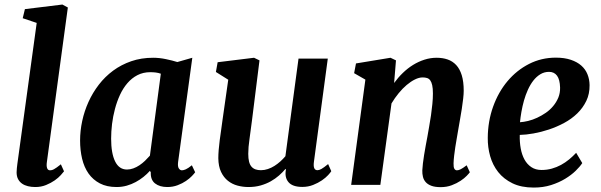

<svg xmlns="http://www.w3.org/2000/svg" viewBox="-20 -826 2686 858"><path d="M54.2 -56.2Q54.2 -64 55.4 -75.2Q56.6 -86.4 57.6 -93.8L144 -723.6L81.5 -744.6L91.3 -785.2L258.8 -805.7L283.2 -792.5L189.5 -102.1Q187 -85 190.4 -75Q193.8 -64.9 203.6 -64.9Q207 -64.9 211.4 -65.9Q215.8 -66.9 221.2 -69.8Q226.6 -72.8 234.1 -78.1Q241.7 -83.5 252 -91.8L266.1 -60.5Q262.2 -55.2 251.7 -43.5Q241.2 -31.7 224.6 -20Q208 -8.3 186 0.7Q164.1 9.8 137.7 9.8Q120.1 9.8 105 6.1Q89.8 2.4 78.6 -5.4Q67.4 -13.2 60.8 -25.6Q54.2 -38.1 54.2 -56.2Z M501 9.8Q457.5 9.8 426.5 -6.3Q395.5 -22.5 375.7 -50.5Q356 -78.6 346.9 -116.7Q337.9 -154.8 337.9 -198.2Q337.9 -241.2 347.4 -285.4Q356.9 -329.6 375.5 -370.6Q394 -411.6 421.6 -447.5Q449.2 -483.4 485.6 -510.3Q522 -537.1 566.7 -552.5Q611.3 -567.9 664.6 -567.9Q691.9 -567.9 721.2 -561.8Q750.5 -555.7 772.5 -548.8L839.4 -567.9L775.9 -102.1Q773.4 -82 779.1 -73.5Q784.7 -64.9 793 -64.9Q799.8 -64.9 810.1 -69.3Q820.3 -73.7 837.4 -87.4L852.1 -56.2Q848.1 -50.3 837.6 -39.3Q827.1 -28.3 811 -17.3Q794.9 -6.3 773.7 1.7Q752.4 9.8 727.5 9.8Q693.4 9.8 672.9 -6.3Q652.3 -22.5 653.8 -56.2L649.9 -62.5Q637.2 -48.3 621.1 -35.4Q605 -22.5 586.4 -12.5Q567.9 -2.4 546.4 3.7Q524.9 9.8 501 9.8ZM547.4 -68.4Q561.5 -68.4 575.7 -73.5Q589.8 -78.6 603 -87.4Q616.2 -96.2 627.9 -107.4Q639.6 -118.7 649.9 -130.4L698.7 -496.6Q688 -500.5 676 -502Q664.1 -503.4 651.4 -503.4Q619.6 -503.4 594.2 -490.2Q568.8 -477.1 549.3 -454.3Q529.8 -431.6 516.1 -401.9Q502.4 -372.1 493.7 -339.1Q484.9 -306.2 480.7 -272Q476.6 -237.8 476.6 -206.5Q476.6 -141.1 494.4 -104.7Q512.2 -68.4 547.4 -68.4Z M955.6 -119.1Q955.6 -135.7 957.3 -156.5Q959 -177.2 961.9 -199.7Q964.8 -222.2 968.3 -245.6Q971.7 -269 974.6 -291.5L1000 -469.7L944.8 -504.4L952.6 -547.9L1115.2 -567.9L1139.6 -556.2L1106 -287.6Q1100.6 -243.7 1095 -205.3Q1089.4 -167 1089.4 -138.7Q1089.4 -117.7 1093 -103.5Q1096.7 -89.4 1104 -81.1Q1111.3 -72.8 1121.8 -69.1Q1132.3 -65.4 1146 -65.4Q1161.6 -65.4 1177 -70.6Q1192.4 -75.7 1206.3 -84.5Q1220.2 -93.3 1232.7 -104.5Q1245.1 -115.7 1255.4 -127.9L1314 -564H1444.8L1382.8 -102.5Q1377.9 -65.4 1398.4 -65.4Q1402.3 -65.4 1406.5 -66.7Q1410.6 -67.9 1416 -70.8Q1421.4 -73.7 1428.7 -79.1Q1436 -84.5 1446.3 -92.8L1460.4 -61Q1457 -55.2 1446.3 -43.5Q1435.5 -31.7 1418.5 -20Q1401.4 -8.3 1379.2 0.5Q1356.9 9.3 1331.1 9.3Q1287.1 9.3 1269 -12.2Q1251 -33.7 1257.8 -68.4L1255.9 -71.3Q1243.2 -56.2 1226.8 -41.7Q1210.4 -27.3 1190.2 -15.9Q1169.9 -4.4 1145 2.7Q1120.1 9.8 1090.3 9.8Q1065.4 9.8 1041.5 3.4Q1017.6 -2.9 998.5 -18.1Q979.5 -33.2 967.8 -57.9Q956.1 -82.5 955.6 -119.1Z M1612.8 -470.2 1562.5 -499 1570.8 -542.5 1725.1 -567.9 1749.5 -556.2 1741.2 -455.1Q1758.8 -479.5 1780.3 -500.2Q1801.8 -521 1825.9 -535.9Q1850.1 -550.8 1876.7 -559.3Q1903.3 -567.9 1931.2 -567.9Q1958 -567.9 1980.2 -560.3Q2002.4 -552.7 2018.6 -535.4Q2034.7 -518.1 2043.5 -489.7Q2052.2 -461.4 2052.2 -420.4Q2052.2 -406.2 2049.8 -385Q2047.4 -363.8 2043.7 -339.8Q2040 -315.9 2035.6 -291.5Q2031.2 -267.1 2027.8 -246.6Q2024.9 -228 2021.2 -208Q2017.6 -188 2014.6 -168.5Q2011.7 -148.9 2009.5 -130.6Q2007.3 -112.3 2006.8 -96.2Q2006.3 -78.6 2010.5 -71.8Q2014.6 -64.9 2022 -64.9Q2029.3 -64.9 2038.6 -69.6Q2047.9 -74.2 2065.4 -87.4L2079.6 -56.2Q2076.2 -51.3 2065.7 -40.3Q2055.2 -29.3 2038.3 -18.1Q2021.5 -6.8 1999 1.7Q1976.6 10.3 1949.2 10.3Q1924.3 10.3 1908.2 4.4Q1892.1 -1.5 1882.8 -11.7Q1873.5 -22 1870.1 -35.6Q1866.7 -49.3 1867.2 -64.9Q1867.7 -78.1 1869.9 -95.9Q1872.1 -113.8 1875.2 -133.5Q1878.4 -153.3 1882.3 -174.6Q1886.2 -195.8 1890.1 -216.3Q1893.6 -236.8 1897.9 -261Q1902.3 -285.2 1906 -310.5Q1909.7 -335.9 1912.1 -361.1Q1914.6 -386.2 1914.6 -408.2Q1914.6 -431.2 1911.4 -445.3Q1908.2 -459.5 1902.6 -467Q1897 -474.6 1888.4 -477.3Q1879.9 -480 1868.7 -480Q1852.5 -480 1834.2 -470.9Q1815.9 -461.9 1797.4 -446.3Q1778.8 -430.7 1761.5 -409.4Q1744.1 -388.2 1729.5 -363.8L1679.7 0H1549.3Z M2159.7 -210Q2160.2 -284.2 2183.6 -349.4Q2207 -414.6 2248 -463.4Q2289.1 -512.2 2344.2 -540.3Q2399.4 -568.4 2463.9 -568.4Q2502.4 -568.4 2530.8 -558.8Q2559.1 -549.3 2577.6 -533Q2596.2 -516.6 2605.2 -494.1Q2614.3 -471.7 2614.7 -445.8Q2615.2 -406.7 2600.1 -375.2Q2585 -343.8 2559.6 -319.1Q2534.2 -294.4 2501 -276.6Q2467.8 -258.8 2433.1 -247.3Q2398.4 -235.8 2364.3 -229.7Q2330.1 -223.6 2302.7 -223.1Q2301.8 -191.4 2306.9 -163.1Q2312 -134.8 2323.7 -113.3Q2335.4 -91.8 2354.5 -79.1Q2373.5 -66.4 2399.9 -66.4Q2424.3 -66.4 2446 -72.5Q2467.8 -78.6 2487.1 -89.1Q2506.3 -99.6 2523.2 -113.5Q2540 -127.4 2554.7 -143.1L2582 -97.2Q2571.8 -81.5 2552.5 -62.7Q2533.2 -43.9 2505.6 -27.1Q2478 -10.3 2442.6 1Q2407.2 12.2 2365.2 12.2Q2309.6 12.2 2270.3 -6.8Q2231 -25.9 2206.3 -57.1Q2181.6 -88.4 2170.4 -128.2Q2159.2 -168 2159.7 -210ZM2303.7 -279.8Q2320.3 -280.8 2340.3 -285.6Q2360.4 -290.5 2380.4 -299.8Q2400.4 -309.1 2419.2 -322Q2438 -335 2452.1 -352.1Q2466.3 -369.1 2474.9 -389.6Q2483.4 -410.2 2482.9 -434.6Q2481.9 -470.7 2469.2 -487.8Q2456.5 -504.9 2433.6 -504.9Q2412.1 -504.9 2394.5 -494.1Q2377 -483.4 2363.3 -465.8Q2349.6 -448.2 2339.1 -425Q2328.6 -401.9 2321.5 -376.7Q2314.5 -351.6 2310.1 -326.4Q2305.7 -301.3 2303.7 -279.8Z"/></svg>

Font: Merriweather Bold
Style: Italic
Weight: 700
Italic angle: -7°
Designer: Eben Sorkin ( eben@eyebytes.com )
Foundry: Eben Sorkin ( eben@eyebytes.com )
Version: Version 1.5; ttfautohint (v0.97) -l 13 -r 13 -G 200 -x 24 -f